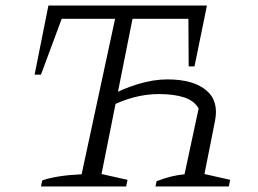

<svg xmlns="http://www.w3.org/2000/svg" viewBox="-20 -674 933 694"><path d="M128 0 133 -22Q159 -31 194.5 -36.5Q230 -42 275 -44L396 -606H203L128 -404H105L155 -654H728L683 -434H662L661 -606H459L347 -45L441 -24L436 0ZM542 0 546 -19Q574 -30 599 -36Q624 -42 647 -44L698 -282Q682 -310 645.5 -322Q609 -334 554 -334Q508 -334 461.5 -321.5Q415 -309 363 -282L371 -325Q423 -353 478.5 -370Q534 -387 585 -387Q678 -387 725 -348Q772 -309 757 -236L719 -45L812 -24L807 0Z"/></svg>

Font: Piazzolla 8pt ExtraLight
Style: Italic
Weight: 250
Italic angle: -11.3°
Designer: Juan Pablo del Peral
Foundry: Huerta Tipografica
Version: Version 2.001